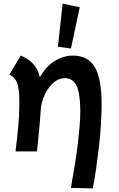

<svg xmlns="http://www.w3.org/2000/svg" viewBox="-20 -839 657 1064"><path d="M373 202Q386 129 396 66.5Q406 4 412 -49Q418 -102 421.5 -146Q425 -190 425 -227Q424 -324 403.5 -365Q383 -406 339 -406Q313 -406 290.5 -391.5Q268 -377 250 -352Q232 -327 220 -295Q211 -272 207 -247Q205 -212 202 -176Q195 -95 185 0H66Q75 -71 81 -137Q87 -203 87 -256Q87 -264 87 -272Q87 -281 87 -289Q87 -313 84.5 -335.5Q82 -358 76 -376Q70 -394 59 -406Q48 -418 32 -425L95 -531Q126 -518 147.5 -500Q169 -482 183 -459Q195 -438 201 -411Q208 -425 218 -438Q238 -467 264 -487.5Q290 -508 321 -519.5Q352 -531 384 -531Q467 -531 505 -467.5Q543 -404 543 -262Q543 -213 539.5 -152Q536 -91 528.5 -27.5Q521 36 512.5 97Q504 158 494 205ZM422 -799 373 -570 301 -580 327 -819Z"/></svg>

Font: Rising Sun
Style: Bold
Weight: 700
Designer: Matt McInerney, Pablo Impallari, Rodrigo Fuenzalida (Raleway font), Stephen Hutchings (Greek), Cristiano Sobral (main ch
Foundry: The Rising Sun Project Authors
Version: Version 4.327; ttfautohint (v1.8.4.7-5d5b-dirty)